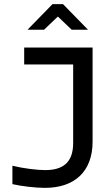

<svg xmlns="http://www.w3.org/2000/svg" viewBox="-20 -900 536 929"><path d="M199 -77C162 -77 98 -84 40 -98V-9C84 1 152 9 197 9C340 9 428 -69 428 -215V-670H97V-588H334V-208C334 -110 280 -77 199 -77ZM113 -756H193L260 -820L327 -756H406L285 -880H234Z"/></svg>

Font: LT Wave Alt
Style: Regular
Weight: 400
Designer: Daniel Lyons
Version: Version 2.5 (Glyphs App)